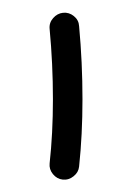

<svg xmlns="http://www.w3.org/2000/svg" viewBox="-20 -709 207 308"><path d="M80.6 -420.9Q71.3 -421.9 64.9 -429.7Q58.6 -437.5 59.6 -446.8Q64.9 -495.1 64.9 -549.8Q64.9 -606.4 59.6 -662.6Q58.6 -672.4 65.2 -679.9Q71.8 -687.5 81.1 -688.5Q90.8 -689.5 98.6 -683.1Q106.4 -676.8 106.9 -667Q112.3 -608.9 112.3 -549.8Q112.3 -492.7 106.9 -441.9Q106 -432.6 98.1 -426.3Q90.3 -419.9 80.6 -420.9Z"/></svg>

Font: Mikhak-DS2-FD Medium
Style: Regular
Weight: 500
Designer: Amin Abedi
Version: Version 3.4